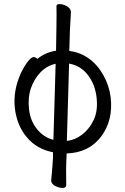

<svg xmlns="http://www.w3.org/2000/svg" viewBox="-20 -734 614 942"><path d="M305 174Q305 188 287 188Q269 188 251 178.5Q233 169 231 153Q239 66 240 41V13Q161 -2 112 -60Q63 -118 53 -202.5Q43 -287 82 -374Q99 -410 116.5 -432Q134 -454 144.5 -454Q155 -454 163 -445Q204 -478 255 -485L257 -610Q258 -670 257 -704Q257 -714 272.5 -714Q288 -714 307 -704Q326 -694 328 -677V-673Q326 -643 323 -585L320 -484Q372 -478 415 -447.5Q458 -417 487 -365.5Q516 -314 523 -256Q536 -144 476.5 -64.5Q417 15 307 19L305 69Q304 90 304.5 120Q305 150 305 174ZM242 -48 253 -421Q210 -412 178.5 -379Q147 -346 131.5 -300.5Q116 -255 122.5 -197.5Q129 -140 162.5 -99.5Q196 -59 242 -48ZM308 -43Q346 -46 382 -73Q418 -100 439.5 -145Q461 -190 454 -254.5Q447 -319 411.5 -365.5Q376 -412 319 -422Z"/></svg>

Font: LXGW Bright TC
Style: Regular
Weight: 400
Designer: Christian Thalmann (Catharsis Fonts)
Foundry: LXGW / Christian Thalmann (Catharsis Fonts) / Fontworks Inc.
Version: Version 5.501